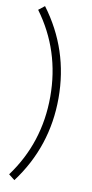

<svg xmlns="http://www.w3.org/2000/svg" viewBox="-103 -805 495 1030"><g transform="rotate(10 144.0 -290.0)"><path d="M22 158Q167 -39 167 -290Q167 -541 22 -738L55 -764Q212 -554 212 -290Q212 -26 55 184Z"/></g></svg>

Font: Oxanium ExtraLight ExtraLight
Style: Regular
Weight: 250
Version: Version 2.000